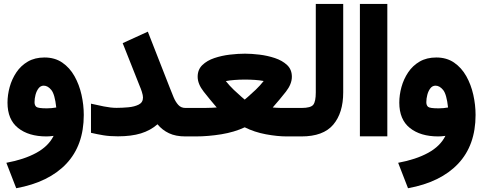

<svg xmlns="http://www.w3.org/2000/svg" viewBox="-20 -702 2486 988"><path d="M255.9 -2.9Q235.4 0 218.8 0Q127.4 0 73 -43.5Q18.6 -86.9 18.6 -173.8Q18.6 -213.4 29.8 -254.2Q41 -294.9 64.2 -329.6Q87.4 -364.3 123.5 -385.3Q159.7 -406.2 209 -406.2Q262.2 -406.2 300.5 -379.9Q338.9 -353.5 363.3 -310.1Q387.7 -266.6 399.4 -214.4Q411.1 -162.1 411.1 -110.4Q411.1 45.4 321.3 140.6Q231.4 235.8 63.5 266.6L12.7 135.7Q104.5 118.7 167 84.5Q229.5 50.3 255.9 -2.9ZM269.5 -148.9Q262.2 -216.8 244.1 -239Q226.1 -261.2 205.1 -261.2Q189 -261.2 178.5 -247.6Q168 -233.9 162.8 -214.4Q157.7 -194.8 157.7 -176.3Q157.7 -159.7 167 -152.1Q176.3 -144.5 221.2 -144.5Q245.6 -144.5 269.5 -148.9Z M448.2 -168.5Q478 -161.6 514.4 -154.3Q550.8 -147 579.6 -147Q608.9 -147 640.4 -149.9Q671.9 -152.8 693.8 -163.8Q715.8 -174.8 715.8 -200.2Q715.8 -211.4 710 -229.5Q704.1 -247.6 700.2 -255.9L611.3 -480L740.7 -539.1L853.5 -251Q863.3 -225.6 873.3 -201.7Q883.3 -177.7 897.5 -162.1Q911.6 -146.5 934.1 -146.5H954.6V0H934.1Q884.3 0 849.6 -16.4Q814.9 -32.7 790.5 -62.5Q754.4 -30.8 705.1 -15.6Q655.8 -0.5 586.9 -0.5Q543.5 -0.5 511.7 -5.9Q480 -11.2 448.2 -18.6Z M1383.3 -148.9Q1402.8 -147 1422.9 -146.7Q1442.9 -146.5 1455.1 -146.5H1477.5V0H1455.1Q1407.2 0 1348.1 -11Q1289.1 -22 1239.3 -46.9Q1186 -22 1118.7 -11Q1051.3 0 987.3 0H935.1V-146.5H988.8Q1009.3 -146.5 1039.8 -146.7Q1070.3 -147 1095.2 -148.9Q1059.1 -190.9 1028.1 -230.5Q997.1 -270 997.1 -307.1Q997.1 -343.8 1021.2 -367.2Q1045.4 -390.6 1083.3 -403.3Q1121.1 -416 1163.1 -420.9Q1205.1 -425.8 1240.7 -425.8Q1273.9 -425.8 1314.9 -420.9Q1356 -416 1394.3 -403.3Q1432.6 -390.6 1457.3 -367.4Q1481.9 -344.2 1481.9 -307.1Q1481.9 -269.5 1451.2 -230.2Q1420.4 -190.9 1383.3 -148.9ZM1239.7 -292.5Q1212.9 -292.5 1187 -290.5Q1161.1 -288.6 1142.1 -284.7Q1160.2 -261.7 1183.1 -239.7Q1206.1 -217.8 1222.7 -203.6Q1239.3 -189.5 1239.3 -189.5Q1239.3 -189.5 1256.1 -203.9Q1272.9 -218.3 1295.9 -240.2Q1318.8 -262.2 1336.9 -285.2Q1316.4 -289.1 1291.7 -290.8Q1267.1 -292.5 1239.7 -292.5ZM1467 0V-146.5H1511.7V0Z M1492.2 0V-146.5H1531.7Q1579.6 -146.5 1592.3 -163.3Q1605 -180.2 1605 -226.1V-681.6H1746.1V-226.6Q1746.1 -121.1 1694.8 -60.5Q1643.6 0 1531.2 0Z M1832 -681.6H1973.1V-0.5H1832Z M2272 -2.9Q2251.5 0 2234.9 0Q2143.6 0 2089.1 -43.5Q2034.7 -86.9 2034.7 -173.8Q2034.7 -213.4 2045.9 -254.2Q2057.1 -294.9 2080.3 -329.6Q2103.5 -364.3 2139.6 -385.3Q2175.8 -406.2 2225.1 -406.2Q2278.3 -406.2 2316.7 -379.9Q2355 -353.5 2379.4 -310.1Q2403.8 -266.6 2415.5 -214.4Q2427.2 -162.1 2427.2 -110.4Q2427.2 45.4 2337.4 140.6Q2247.6 235.8 2079.6 266.6L2028.8 135.7Q2120.6 118.7 2183.1 84.5Q2245.6 50.3 2272 -2.9ZM2285.6 -148.9Q2278.3 -216.8 2260.3 -239Q2242.2 -261.2 2221.2 -261.2Q2205.1 -261.2 2194.6 -247.6Q2184.1 -233.9 2179 -214.4Q2173.8 -194.8 2173.8 -176.3Q2173.8 -159.7 2183.1 -152.1Q2192.4 -144.5 2237.3 -144.5Q2261.7 -144.5 2285.6 -148.9Z"/></svg>

Font: Vazir Black WOL
Style: Black-WOL
Weight: 900
Designer: Saber Rastikerdar
Foundry: Saber Rastikerdar
Version: Version 30.0.0